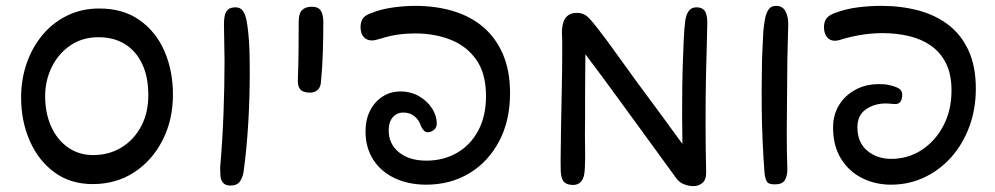

<svg xmlns="http://www.w3.org/2000/svg" viewBox="-20 -615 3396 655"><path d="M52 -283Q52 -343 70.5 -397.5Q89 -452 124 -494.5Q159 -537 208.5 -561.5Q258 -586 319 -586Q400 -586 456 -546.5Q512 -507 541 -440.5Q570 -374 570 -292Q570 -206 534.5 -136.5Q499 -67 437.5 -27Q376 13 296 13Q221 13 166.5 -26.5Q112 -66 82 -133.5Q52 -201 52 -283ZM486 -291Q486 -352 465.5 -396Q445 -440 407 -464Q369 -488 316 -488Q261 -488 220 -460Q179 -432 156.5 -386Q134 -340 134 -287Q134 -229 154.5 -183.5Q175 -138 212 -112Q249 -86 298 -86Q352 -86 394.5 -112Q437 -138 461.5 -184Q486 -230 486 -291Z M827 -503Q830 -476 831 -442Q832 -408 832 -362Q832 -283 827 -196.5Q822 -110 811 -29Q808 -10 798.5 4Q789 18 766 18Q749 18 741 8.5Q733 -1 732 -15Q731 -29 731 -43Q739 -135 742.5 -229Q746 -323 746 -408Q746 -440 745 -472.5Q744 -505 744 -533Q744 -548 746.5 -561Q749 -574 757.5 -582Q766 -590 784 -590Q801 -590 809.5 -576.5Q818 -563 821.5 -543Q825 -523 827 -503Z M999 -541Q999 -569 1010.5 -580.5Q1022 -592 1043 -592Q1066 -592 1074.5 -578.5Q1083 -565 1083 -539Q1083 -493 1081.5 -440Q1080 -387 1075 -336Q1074 -318 1064 -308.5Q1054 -299 1037 -299Q1025 -299 1015.5 -302.5Q1006 -306 1001 -315Q996 -324 996 -340Q998 -391 998.5 -441.5Q999 -492 999 -541Z M1720 -297Q1720 -203 1682.5 -132.5Q1645 -62 1580.5 -23.5Q1516 15 1434 15Q1374 15 1327 -7Q1280 -29 1253.5 -70Q1227 -111 1227 -167Q1227 -207 1242.5 -237.5Q1258 -268 1285 -285.5Q1312 -303 1346 -303Q1382 -303 1410 -286.5Q1438 -270 1454 -245Q1470 -220 1470 -194Q1470 -179 1460 -171.5Q1450 -164 1439 -164Q1426 -164 1417 -183Q1410 -205 1394.5 -218Q1379 -231 1356 -231Q1334 -231 1320 -215Q1306 -199 1306 -170Q1306 -124 1341 -95.5Q1376 -67 1434 -67Q1493 -67 1539 -93.5Q1585 -120 1611.5 -169.5Q1638 -219 1638 -287Q1638 -364 1605 -411Q1572 -458 1517 -479.5Q1462 -501 1397 -501Q1366 -501 1337.5 -497Q1309 -493 1278 -483Q1268 -480 1261 -478.5Q1254 -477 1248 -477Q1232 -477 1221 -488.5Q1210 -500 1210 -523Q1210 -540 1217.5 -551.5Q1225 -563 1248 -571Q1281 -584 1320.5 -589.5Q1360 -595 1397 -595Q1466 -595 1525 -577.5Q1584 -560 1627.5 -523.5Q1671 -487 1695.5 -430.5Q1720 -374 1720 -297Z M2387 -192Q2387 -155 2387.5 -111.5Q2388 -68 2389 -30Q2390 -3 2377 8.5Q2364 20 2345 20Q2331 20 2314.5 14Q2298 8 2287 -7Q2235 -78 2185.5 -146.5Q2136 -215 2086 -283Q2059 -320 2032 -356.5Q2005 -393 1977 -430Q1977 -404 1976.5 -367.5Q1976 -331 1976 -291.5Q1976 -252 1976 -215Q1975 -151 1976 -111Q1977 -71 1975 -39Q1974 -11 1964 2.5Q1954 16 1935 16Q1916 16 1905.5 7Q1895 -2 1893 -29Q1892 -66 1893 -106Q1894 -146 1894 -185Q1895 -249 1896.5 -312.5Q1898 -376 1898 -440Q1898 -452 1898 -470Q1898 -488 1897 -499Q1896 -534 1908.5 -552.5Q1921 -571 1947 -571Q1960 -571 1970 -567Q1980 -563 1991 -551.5Q2002 -540 2019 -518Q2053 -474 2085 -429Q2117 -384 2150 -339Q2190 -285 2229.5 -231.5Q2269 -178 2308 -124Q2307 -173 2307 -223.5Q2307 -274 2307.5 -317.5Q2308 -361 2309 -388Q2311 -441 2312.5 -479Q2314 -517 2318 -546Q2321 -566 2330 -578Q2339 -590 2356 -590Q2374 -590 2383 -579.5Q2392 -569 2393 -540Q2393 -519 2391.5 -474Q2390 -429 2388.5 -359Q2387 -289 2387 -192Z M2584 -508Q2586 -529 2589.5 -549Q2593 -569 2601.5 -582Q2610 -595 2627 -595Q2651 -595 2660.5 -575Q2670 -555 2669 -530Q2668 -501 2667.5 -472Q2667 -443 2666 -408Q2666 -351 2665 -288.5Q2664 -226 2664 -162Q2664 -98 2666 -37Q2666 -15 2657.5 -0.5Q2649 14 2623 14Q2601 14 2595.5 3.5Q2590 -7 2588 -26Q2584 -80 2581.5 -137.5Q2579 -195 2578.5 -252.5Q2578 -310 2579 -362Q2579 -409 2581 -444.5Q2583 -480 2584 -508Z M3309 -313Q3309 -242 3286.5 -182Q3264 -122 3224.5 -78Q3185 -34 3132.5 -9.5Q3080 15 3020 15Q2965 15 2920 -8Q2875 -31 2848.5 -74.5Q2822 -118 2822 -180Q2822 -223 2842 -256Q2862 -289 2897.5 -308.5Q2933 -328 2978 -328Q2986 -328 2995.5 -327.5Q3005 -327 3012 -325Q3032 -321 3045 -314Q3058 -307 3058 -292Q3058 -280 3053 -270Q3048 -260 3034 -260Q3027 -260 3019 -261Q3011 -262 3001 -262Q2963 -262 2934 -242Q2905 -222 2905 -181Q2905 -129 2938.5 -101Q2972 -73 3020 -73Q3078 -73 3124.5 -103.5Q3171 -134 3198.5 -186.5Q3226 -239 3226 -306Q3226 -362 3207 -399.5Q3188 -437 3155.5 -459.5Q3123 -482 3080.5 -492Q3038 -502 2991 -502Q2960 -502 2927.5 -497.5Q2895 -493 2859 -483Q2850 -480 2842.5 -478Q2835 -476 2828 -476Q2811 -476 2801 -488.5Q2791 -501 2791 -523Q2791 -540 2799 -551.5Q2807 -563 2829 -571Q2867 -585 2907 -590Q2947 -595 2986 -595Q3054 -595 3112.5 -579.5Q3171 -564 3215 -530.5Q3259 -497 3284 -443Q3309 -389 3309 -313Z"/></svg>

Font: Playpen Sans Hebrew
Style: Regular
Weight: 400
Designer: Tom Grace, Laura Meseguer, Veronika Burian, José Scaglione
Foundry: TypeTogether
Version: Version 2.000